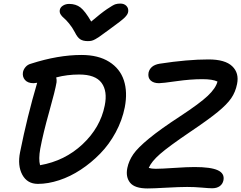

<svg xmlns="http://www.w3.org/2000/svg" viewBox="-20 -994 1343 1069"><path d="M649.9 -974.1Q671.4 -974.1 683.8 -961.2Q696.3 -948.2 693.8 -929.2Q692.4 -914.6 674.6 -896.7Q656.7 -878.9 594.2 -834Q579.1 -823.2 558.6 -808.1Q538.1 -793 530.3 -787.6Q522.5 -782.2 510.5 -775.6Q498.5 -769 489.7 -767.1Q481 -765.1 469.2 -765.1Q441.9 -765.1 426.3 -775.6Q410.6 -786.1 397 -814Q382.3 -841.8 364.5 -863.3Q346.7 -884.8 335.2 -894Q323.7 -903.3 317.1 -914.6Q310.5 -925.8 313 -939Q315.9 -953.6 330.8 -962.9Q345.7 -972.2 365.2 -972.2Q402.3 -972.2 428 -952.4Q453.6 -932.6 487.8 -874Q542 -920.4 575.9 -943.4Q609.9 -966.3 622.1 -970.2Q634.3 -974.1 649.9 -974.1ZM190.9 29.8Q131.8 29.8 104.2 -21Q76.7 -71.8 91.8 -147Q131.8 -346.7 187 -533.2Q169.9 -530.8 167 -530.8Q134.8 -530.8 119.1 -548.8Q103.5 -566.9 107.9 -592.8Q111.3 -608.4 122.6 -621.3Q133.8 -634.3 151.9 -639.2Q303.2 -688 434.1 -688Q527.3 -688 587.9 -649.9Q648.4 -611.8 669.7 -546.6Q690.9 -481.4 674.8 -397Q660.6 -324.7 624.3 -257.3Q587.9 -189.9 537.8 -138.7Q487.8 -87.4 429.4 -49.1Q371.1 -10.7 309.3 9.5Q247.6 29.8 190.9 29.8ZM801.8 55.2Q730 55.2 704.3 23.2Q678.7 -8.8 689 -59.1Q697.3 -99.1 722.2 -135.3Q747.1 -171.4 810.1 -223.1Q873 -274.9 983.9 -347.2Q1091.8 -418 1136.7 -460.4Q1181.6 -502.9 1190.9 -540Q1163.6 -553.2 1106.9 -553.2Q1041 -553.2 962.4 -542Q883.8 -530.8 865.2 -530.8Q835 -530.8 818.6 -546.1Q802.2 -561.5 807.1 -589.8Q816.9 -630.4 868.2 -639.2Q1023.4 -663.1 1141.1 -663.1Q1233.4 -663.1 1272.9 -625.2Q1312.5 -587.4 1299.8 -525.9Q1291 -481.4 1267.3 -447Q1243.7 -412.6 1192.1 -370.4Q1140.6 -328.1 1036.1 -257.8Q919.4 -178.7 871.3 -136.7Q823.2 -94.7 808.1 -59.1Q824.2 -54.2 847.2 -54.2Q877.9 -54.2 950.2 -59.1Q1022.5 -64 1063 -64Q1153.8 -64 1192.6 -46.1Q1231.4 -28.3 1224.1 9.8Q1219.7 30.8 1203.4 42.5Q1187 54.2 1161.1 54.2Q1143.6 54.2 1103.3 50.5Q1063 46.9 1022 46.9Q980 46.9 906.2 51Q832.5 55.2 801.8 55.2ZM204.1 -166Q193.8 -107.9 203.1 -74.2Q340.8 -98.1 439.7 -190.9Q538.6 -283.7 563 -405.8Q579.6 -486.3 545.4 -532.7Q511.2 -579.1 420.9 -579.1Q354 -579.1 293 -563Q296.4 -549.8 294.9 -536.1Q287.6 -491.2 253.9 -371.6Q220.2 -252 204.1 -166Z"/></svg>

Font: Shantell Sans Bouncy
Style: Italic
Weight: 500
Italic angle: -11.31°
Designer: Stephen Nixon, Anya Danilova, Shantell Martin
Foundry: Arrow Type
Version: Version 1.006;[9816181b4]